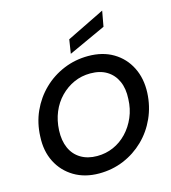

<svg xmlns="http://www.w3.org/2000/svg" viewBox="-137 -1073 1067 1195"><g transform="rotate(-15 396.5 -475.0)"><path d="M354 12Q262 12 193.5 -29Q125 -70 89 -141Q53 -212 58 -304Q61 -391 94.5 -465Q128 -539 185 -594.5Q242 -650 316.5 -681Q391 -712 475 -712Q568 -712 636 -671.5Q704 -631 740 -559.5Q776 -488 772 -396Q768 -310 734.5 -235.5Q701 -161 644 -105.5Q587 -50 513 -19Q439 12 354 12ZM370 -96Q426 -96 475 -117.5Q524 -139 562 -179Q600 -219 623 -272.5Q646 -326 648 -389Q652 -455 630.5 -503Q609 -551 566 -577.5Q523 -604 460 -604Q403 -604 354 -582Q305 -560 266.5 -520.5Q228 -481 206 -428Q184 -375 181 -312Q178 -246 199.5 -197.5Q221 -149 265 -122.5Q309 -96 370 -96ZM375 -753 389 -843 632 -962H633L615 -863Z"/></g></svg>

Font: DM Sans 28pt SemiBold
Style: Italic
Weight: 600
Italic angle: -10°
Version: Version 4.004;gftools[0.9.30]